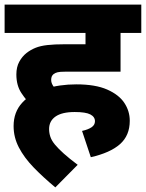

<svg xmlns="http://www.w3.org/2000/svg" viewBox="-20 -642 633 833"><path d="M121 -180Q95 -205 73 -238Q51 -271 51 -319Q51 -351 63.5 -374Q76 -397 95 -412Q113 -426 134 -434.5Q155 -443 185.5 -446.5Q216 -450 262 -450H351V-499H0V-622H593V-499H503V-331H263Q240 -331 230 -328.5Q220 -326 213 -321Q207 -316 204.5 -310Q202 -304 202 -295Q202 -278 216.5 -261.5Q231 -245 254 -230ZM336 -74Q363 -80 377.5 -90Q392 -100 392 -116Q392 -135 372 -145.5Q352 -156 304 -156Q249 -156 221 -136.5Q193 -117 193 -82Q193 -65 198.5 -48.5Q204 -32 218.5 -14.5Q233 3 257 24.5Q281 46 317 73L220 171Q166 126 125.5 84Q85 42 62 -2Q39 -46 39 -95Q39 -156 76.5 -196.5Q114 -237 176 -256.5Q238 -276 311 -276Q394 -276 445 -253.5Q496 -231 519.5 -195.5Q543 -160 543 -118Q543 -54 500.5 -16.5Q458 21 374 40Z"/></svg>

Font: Noto Sans Devanagari ExtraBold
Style: Regular
Weight: 800
Version: Version 2.003